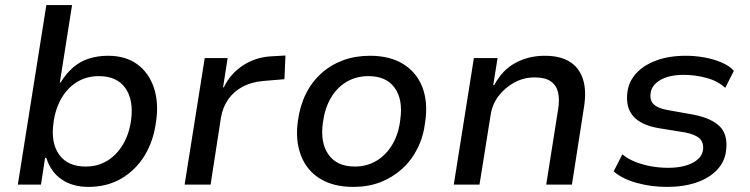

<svg xmlns="http://www.w3.org/2000/svg" viewBox="-20 -725 2947 754"><path d="M327 9Q265 9 222 -20.5Q179 -50 162 -105H157L141 0H50L162 -705H263L215 -401H218Q240 -437 267.5 -460.5Q295 -484 329.5 -495Q364 -506 404 -506Q473 -506 518.5 -473Q564 -440 584 -381.5Q604 -323 593 -248Q583 -171 547.5 -113.5Q512 -56 456 -23.5Q400 9 327 9ZM316 -71Q365 -71 402.5 -94.5Q440 -118 464 -159.5Q488 -201 495 -255Q505 -333 472 -379.5Q439 -426 368 -426Q320 -426 282.5 -403Q245 -380 221 -338.5Q197 -297 190 -242Q179 -164 212.5 -117.5Q246 -71 316 -71Z M705 0 784 -497H874L856 -382H859Q884 -435 934 -468Q984 -501 1048 -504L1101 -507L1097 -414L1014 -407Q967 -403 932 -384Q897 -365 876 -334.5Q855 -304 848 -265L807 0Z M1368 9Q1289 9 1236.5 -23.5Q1184 -56 1161.5 -115.5Q1139 -175 1150 -251Q1158 -310 1181.5 -357Q1205 -404 1242.5 -437.5Q1280 -471 1328 -488.5Q1376 -506 1433 -506Q1511 -506 1563.5 -473.5Q1616 -441 1638.5 -383Q1661 -325 1650 -248Q1643 -188 1619 -141Q1595 -94 1557.5 -60.5Q1520 -27 1472.5 -9Q1425 9 1368 9ZM1373 -71Q1422 -71 1460 -94.5Q1498 -118 1522 -159.5Q1546 -201 1552 -256Q1563 -334 1530 -380Q1497 -426 1427 -426Q1378 -426 1340 -403Q1302 -380 1278.5 -339Q1255 -298 1248 -243Q1237 -165 1270 -118Q1303 -71 1373 -71Z M1762 0 1841 -497H1934L1917 -391H1921Q1953 -451 2005 -478.5Q2057 -506 2119 -506Q2180 -506 2217.5 -482.5Q2255 -459 2269.5 -413.5Q2284 -368 2273 -302L2226 0H2125L2172 -297Q2178 -335 2171.5 -362.5Q2165 -390 2143 -405.5Q2121 -421 2080 -421Q2036 -421 1999 -400.5Q1962 -380 1937.5 -347.5Q1913 -315 1907 -275L1863 0Z M2600 9Q2536 9 2479.5 -7Q2423 -23 2390 -52L2424 -119Q2447 -100 2477 -88.5Q2507 -77 2539.5 -71.5Q2572 -66 2603 -66Q2663 -66 2700 -85.5Q2737 -105 2741 -137Q2744 -165 2727.5 -181Q2711 -197 2670 -205L2565 -222Q2497 -234 2466.5 -269Q2436 -304 2444 -364Q2449 -404 2477.5 -436Q2506 -468 2556 -487Q2606 -506 2674 -506Q2710 -506 2746 -499.5Q2782 -493 2813 -480Q2844 -467 2862 -447L2828 -380Q2799 -407 2754.5 -419Q2710 -431 2666 -431Q2608 -431 2573.5 -411Q2539 -391 2535 -359Q2531 -332 2546.5 -316Q2562 -300 2601 -293L2702 -275Q2775 -261 2807.5 -227.5Q2840 -194 2831 -131Q2826 -90 2796 -58Q2766 -26 2715.5 -8.5Q2665 9 2600 9Z"/></svg>

Font: Nunito Sans 7pt Medium
Style: Italic
Weight: 500
Italic angle: -9°
Designer: Vernon Adams
Foundry: Vernon Adams
Version: Version 3.101;gftools[0.9.27]